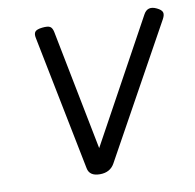

<svg xmlns="http://www.w3.org/2000/svg" viewBox="-70 -657 752 739"><g transform="rotate(-10 305.5 -287.0)"><path d="M110.4 -548.8 215.8 -21Q221.7 10.7 262.7 10.7Q302.7 10.7 320.3 -21L604.5 -535.2Q613.3 -551.3 609.9 -561.3Q606.4 -571.3 588.9 -579.6Q554.7 -596.2 538.1 -565.9L276.9 -88.9L184.1 -559.6Q180.7 -575.7 171.9 -580.8Q163.1 -585.9 141.1 -583.5Q119.6 -581.1 113.3 -573.2Q106.9 -565.4 110.4 -548.8Z"/></g></svg>

Font: Courier Prime Code
Style: Italic
Weight: 400
Italic angle: -10°
Designer: Alan Dague-Greene
Foundry: Quote-Unquote Apps
Version: Version 3.18